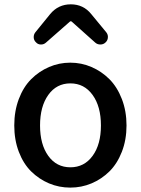

<svg xmlns="http://www.w3.org/2000/svg" viewBox="-20 -854 653 887"><path d="M304.7 12.7Q252.9 12.7 206.5 -6.8Q160.2 -26.4 124 -62Q87.9 -97.7 66.9 -152.8Q45.9 -208 45.9 -274.4Q45.9 -340.8 66.9 -396.5Q87.9 -452.1 124 -488.3Q160.2 -524.4 206.5 -544.4Q252.9 -564.5 304.7 -564.5Q356.4 -564.5 402.8 -544.4Q449.2 -524.4 485.4 -488.3Q521.5 -452.1 543 -396.5Q564.5 -340.8 564.5 -274.4Q564.5 -208 543 -152.8Q521.5 -97.7 485.4 -62Q449.2 -26.4 402.8 -6.8Q356.4 12.7 304.7 12.7ZM446.3 -274.4Q446.3 -362.3 407.7 -415.5Q369.1 -468.8 305.2 -468.8Q241.2 -468.8 203.1 -415.5Q165 -362.3 165 -274.4Q165 -186.5 203.1 -133.8Q241.2 -81.1 305.2 -81.1Q369.1 -81.1 407.7 -133.8Q446.3 -186.5 446.3 -274.4ZM146.5 -658.2Q135.7 -668 135.7 -682.6Q135.7 -695.3 143.6 -705.1L211.9 -789.1Q249 -834 307.1 -834Q365.2 -834 401.4 -789.1L470.7 -705.1Q478.5 -695.3 478.5 -683.6Q478.5 -668 467.8 -658.2Q458 -648.4 443.8 -648.4Q429.7 -648.4 419.9 -657.2L310.5 -754.9Q308.6 -755.9 306.6 -755.9Q304.7 -755.9 303.7 -754.9L192.4 -657.2Q182.6 -648.4 169.9 -648.4Q169.9 -648.4 168.9 -648.4Q155.3 -648.4 146.5 -658.2Z"/></svg>

Font: Gen Jyuu GothicX Medium
Style: Regular
Weight: 500
Designer: Ryoko NISHIZUKA (kana &amp; ideographs); Paul D. Hunt (Latin, Greek &amp; Cyrillic); Wenlong ZHANG (bopomofo); Sandoll C
Version: Version 1.058.20140828